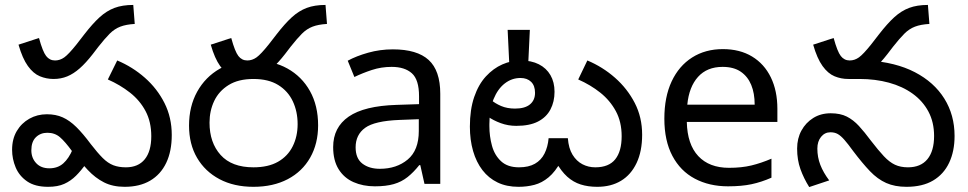

<svg xmlns="http://www.w3.org/2000/svg" viewBox="-20 -745 3923 778"><path d="M197 -425Q168 -425 141.5 -436Q115 -447 93 -477.5Q71 -508 55 -564L138 -591Q153 -536 167 -518Q181 -500 203 -500Q223 -500 240.5 -512.5Q258 -525 290 -565L321 -605Q355 -649 383.5 -675Q412 -701 444 -713Q476 -725 520 -725L526 -648Q491 -646 467.5 -637Q444 -628 424.5 -608.5Q405 -589 379 -556L356 -526Q328 -490 303 -468Q278 -446 252.5 -435.5Q227 -425 197 -425ZM485 12Q437 12 401.5 -6Q366 -24 336 -56Q306 -88 273 -131Q244 -171 223 -189Q202 -207 172 -207Q144 -207 125.5 -189Q107 -171 107 -136Q107 -105 126.5 -84Q146 -63 180 -63Q214 -63 236.5 -83Q259 -103 275 -141L328 -81Q309 -54 288 -33Q267 -12 240.5 0Q214 12 175 12Q122 12 90 -10Q58 -32 43.5 -66.5Q29 -101 29 -138Q29 -182 48 -214Q67 -246 99 -264Q131 -282 170 -282Q206 -282 234 -269.5Q262 -257 289 -230.5Q316 -204 348 -161Q375 -126 396 -105Q417 -84 439 -75.5Q461 -67 490 -67Q540 -67 566.5 -99.5Q593 -132 593 -193Q593 -251 570 -294.5Q547 -338 507 -369.5Q467 -401 417 -423L455 -500Q517 -474 567 -430Q617 -386 646.5 -327.5Q676 -269 676 -198Q676 -132 653.5 -85Q631 -38 588.5 -13Q546 12 485 12Z M976 -425Q947 -425 920.5 -436Q894 -447 872 -477.5Q850 -508 834 -564L917 -591Q932 -536 946 -518Q960 -500 982 -500Q1002 -500 1019.5 -512.5Q1037 -525 1069 -565L1100 -605Q1134 -649 1162.5 -675Q1191 -701 1223 -713Q1255 -725 1299 -725L1305 -648Q1270 -646 1246.5 -637Q1223 -628 1203.5 -608.5Q1184 -589 1158 -556L1135 -526Q1107 -490 1082 -468Q1057 -446 1031.5 -435.5Q1006 -425 976 -425ZM746 -236Q746 -314 779 -373.5Q812 -433 870.5 -466.5Q929 -500 1007 -500Q1086 -500 1144.5 -467.5Q1203 -435 1236 -376Q1269 -317 1269 -237Q1269 -163 1237 -106.5Q1205 -50 1146 -19Q1087 12 1007 12Q928 12 869.5 -19Q811 -50 778.5 -105.5Q746 -161 746 -236ZM829 -248Q829 -167 874 -117Q919 -67 1007 -67Q1067 -67 1106.5 -89.5Q1146 -112 1166 -152Q1186 -192 1186 -242Q1186 -293 1166.5 -334.5Q1147 -376 1107.5 -400.5Q1068 -425 1007 -425Q946 -425 906.5 -400.5Q867 -376 848 -336Q829 -296 829 -248Z M1572 -545Q1670 -545 1717 -502Q1764 -459 1764 -365V0H1700L1683 -76H1679Q1656 -47 1631.5 -27.5Q1607 -8 1575.5 1Q1544 10 1499 10Q1451 10 1412.5 -7Q1374 -24 1352 -59.5Q1330 -95 1330 -149Q1330 -229 1393 -272.5Q1456 -316 1587 -320L1678 -323V-355Q1678 -422 1649 -448Q1620 -474 1567 -474Q1525 -474 1487 -461.5Q1449 -449 1416 -433L1389 -499Q1424 -518 1472 -531.5Q1520 -545 1572 -545ZM1598 -259Q1498 -255 1459.5 -227Q1421 -199 1421 -148Q1421 -103 1448.5 -82Q1476 -61 1519 -61Q1587 -61 1632 -98.5Q1677 -136 1677 -214V-262Z M2400 12Q2363 12 2333 2.5Q2303 -7 2278.5 -29Q2254 -51 2232 -90L2253 -91Q2230 -49 2203 -26.5Q2176 -4 2145.5 4Q2115 12 2081 12Q2033 12 1996.5 -5.5Q1960 -23 1935 -55.5Q1910 -88 1897 -133Q1884 -178 1884 -232Q1884 -301 1901.5 -352Q1919 -403 1949 -435.5Q1979 -468 2015.5 -484Q2052 -500 2090 -500Q2133 -500 2163.5 -484.5Q2194 -469 2210.5 -440.5Q2227 -412 2227 -373Q2227 -333 2210.5 -301.5Q2194 -270 2160 -252.5Q2126 -235 2072 -235Q2039 -235 2009 -246Q1979 -257 1956.5 -273Q1934 -289 1921 -304L1945 -366Q1953 -355 1969.5 -340.5Q1986 -326 2010.5 -315.5Q2035 -305 2067 -305Q2107 -305 2127.5 -322Q2148 -339 2148 -369Q2148 -398 2132 -413.5Q2116 -429 2089 -429Q2054 -429 2025.5 -407Q1997 -385 1980 -343.5Q1963 -302 1963 -242V-234Q1963 -193 1973.5 -154.5Q1984 -116 2010.5 -91.5Q2037 -67 2083 -67Q2122 -67 2147.5 -81.5Q2173 -96 2186.5 -123Q2200 -150 2203 -185H2281Q2284 -144 2300 -118Q2316 -92 2340 -79.5Q2364 -67 2392 -67Q2447 -67 2473 -99.5Q2499 -132 2499 -193Q2499 -251 2475.5 -294.5Q2452 -338 2412.5 -369.5Q2373 -401 2323 -423L2360 -500Q2422 -474 2472 -430Q2522 -386 2552 -328Q2582 -270 2582 -199Q2582 -132 2559.5 -84.5Q2537 -37 2496.5 -12.5Q2456 12 2400 12ZM2127 -624 2120 -478H2044L2037 -624Z M2909 -546Q2978 -546 3027.5 -516Q3077 -486 3103.5 -431.5Q3130 -377 3130 -304V-251H2763Q2765 -160 2809.5 -112.5Q2854 -65 2934 -65Q2985 -65 3024.5 -74.5Q3064 -84 3106 -102V-25Q3065 -7 3025 1.5Q2985 10 2930 10Q2854 10 2795.5 -21Q2737 -52 2704.5 -113.5Q2672 -175 2672 -264Q2672 -352 2701.5 -415Q2731 -478 2784.5 -512Q2838 -546 2909 -546ZM2908 -474Q2845 -474 2808.5 -433.5Q2772 -393 2765 -321H3038Q3038 -367 3024 -401Q3010 -435 2981.5 -454.5Q2953 -474 2908 -474Z M3653 12Q3606 12 3571 -3.5Q3536 -19 3505 -51.5Q3474 -84 3437 -133Q3416 -162 3401.5 -178.5Q3387 -195 3374.5 -202Q3362 -209 3345 -209Q3322 -209 3307 -190.5Q3292 -172 3292 -143Q3292 -108 3304 -77Q3316 -46 3340 -14L3259 13Q3237 -22 3223.5 -59.5Q3210 -97 3210 -143Q3210 -184 3227.5 -216Q3245 -248 3275.5 -267Q3306 -286 3346 -286Q3385 -286 3411.5 -272.5Q3438 -259 3460.5 -234.5Q3483 -210 3509 -175Q3539 -136 3561.5 -112Q3584 -88 3606.5 -77.5Q3629 -67 3659 -67Q3711 -67 3738 -100Q3765 -133 3765 -194Q3765 -250 3742 -293Q3719 -336 3678 -365.5Q3637 -395 3582 -410Q3527 -425 3463 -425H3419L3497 -500Q3609 -493 3687 -452.5Q3765 -412 3806.5 -345.5Q3848 -279 3848 -194Q3848 -132 3826 -85.5Q3804 -39 3761 -13.5Q3718 12 3653 12ZM3417 -425Q3388 -425 3361.5 -436Q3335 -447 3313 -477.5Q3291 -508 3275 -564L3358 -591Q3373 -536 3387 -518Q3401 -500 3423 -500Q3443 -500 3460.5 -512.5Q3478 -525 3510 -565L3541 -605Q3575 -649 3603.5 -675Q3632 -701 3664 -713Q3696 -725 3740 -725L3746 -648Q3711 -646 3687.5 -637Q3664 -628 3644.5 -608.5Q3625 -589 3599 -556L3576 -526Q3548 -490 3523 -468Q3498 -446 3472.5 -435.5Q3447 -425 3417 -425Z"/></svg>

Font: ltelugu15
Style: Book
Weight: 400
Designer: Jelle Bosma - Monotype Design Team
Foundry: Monotype Imaging Inc.
Version: Version 2.003